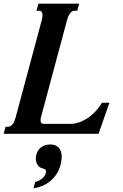

<svg xmlns="http://www.w3.org/2000/svg" viewBox="-36 -736 677 1056"><path d="M388.7 -676.8H374Q365.2 -676.8 358.6 -671.9Q352.1 -667 346.9 -659.4Q341.8 -651.9 338.4 -642.6Q335 -633.3 332.5 -624.5L190.9 -97.2Q187 -84 187 -74.2Q187 -65.4 191.4 -60.1Q195.8 -54.7 207 -54.7H351.1Q372.1 -54.7 395.5 -62Q418.9 -69.3 441.7 -83.7Q464.4 -98.1 485.8 -119.9Q507.3 -141.6 524.9 -170.9H565.9L505.9 0H-16.1L-5.4 -39.1H8.8Q17.6 -39.1 24.2 -43.9Q30.8 -48.8 35.9 -56.4Q41 -64 44.4 -73.2Q47.9 -82.5 50.3 -91.3L193.4 -624.5Q195.3 -631.3 196.5 -638.7Q197.8 -646 197.8 -652.8Q197.8 -662.6 193.8 -669.7Q189.9 -676.8 179.2 -676.8H164.6L175.3 -715.8H399.4ZM147.9 299.8 157.7 264.6Q174.8 260.7 186.3 253.2Q197.8 245.6 204.6 237.3Q211.4 229 214.4 220.7Q217.3 212.4 217.3 207Q217.3 201.7 213.4 197Q209.5 192.4 198.2 189.9Q180.2 186 170.7 171.1Q161.1 156.2 161.1 136.2Q161.1 119.1 167 104.7Q172.9 90.3 183.1 80.1Q193.4 69.8 207.8 64.2Q222.2 58.6 239.3 58.6Q272 58.6 287.6 77.1Q303.2 95.7 303.2 123.5Q303.2 156.2 292.5 185.8Q281.7 215.3 261.7 239Q241.7 262.7 212.9 278.6Q184.1 294.4 147.9 299.8Z"/></svg>

Font: Arian AMU Serif
Style: Bold Italic
Weight: 700
Italic angle: -15°
Designer: Ruben Hakobyan (Tarumian)
Foundry: Ruben Hakobyan (Tarumian)
Version: Version 1.002